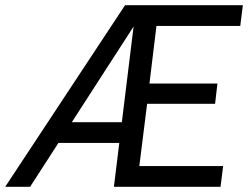

<svg xmlns="http://www.w3.org/2000/svg" viewBox="-43 -720 959 740"><path d="M-23 0 439 -700H525L73 0ZM175 -169 185 -249H469L459 -169ZM396 0 482 -700H893L883 -620H560L533 -398H795L786 -320H524L494 -80H817L807 0Z"/></svg>

Font: Inclusive Sans
Style: Italic
Weight: 400
Italic angle: -7°
Designer: Olivia King
Foundry: Olivia King
Version: Version 2.004